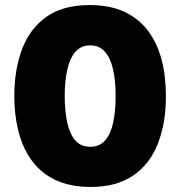

<svg xmlns="http://www.w3.org/2000/svg" viewBox="-20 -724 712 758"><path d="M338.5 14Q256 14 198.2 -13.8Q140.5 -41.5 105 -90.8Q69.5 -140 53 -205Q36.5 -270 36.5 -344Q36.5 -449 67.2 -530.2Q98 -611.5 163.5 -657.8Q229 -704 334 -704Q414 -704 470.8 -677.5Q527.5 -651 564 -602.8Q600.5 -554.5 617.8 -488.8Q635 -423 635 -345Q635 -237.5 603.2 -156.8Q571.5 -76 505.8 -31Q440 14 338.5 14ZM336.5 -144.5Q373.5 -144.5 395.5 -170.2Q417.5 -196 427 -241.2Q436.5 -286.5 436.5 -345Q436.5 -405.5 426.2 -450.5Q416 -495.5 393.8 -520.2Q371.5 -545 336.5 -545Q300.5 -545 278.2 -520Q256 -495 245.8 -450Q235.5 -405 235.5 -345Q235.5 -286 245.2 -240.8Q255 -195.5 277 -170Q299 -144.5 336.5 -144.5Z"/></svg>

Font: Commissioner Thin ExtraBold
Style: Regular
Weight: 800
Version: Version 1.000